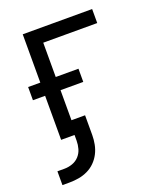

<svg xmlns="http://www.w3.org/2000/svg" viewBox="-134 -605 744 889"><g transform="rotate(-20 237.5 -160.5)"><path d="M54 199H19V131H54Q74 131 93.5 124Q113 117 126.5 102Q140 87 145.5 67.5Q151 48 151 28V0H85V-217H25V-282H85V-520H427V-451H161V-282H273V-217H161V-69H228V28Q228 51 223.5 74Q219 97 208.5 117.5Q198 138 181.5 154.5Q165 171 144 181Q123 191 100 195Q77 199 54 199Z"/></g></svg>

Font: Iosevka QP
Style: Regular
Weight: 400
Designer: Belleve Invis
Foundry: Belleve Invis
Version: Version 20.0.0; ttfautohint (v1.8.4)